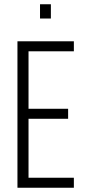

<svg xmlns="http://www.w3.org/2000/svg" viewBox="-20 -882 398 902"><path d="M62 0V-688H327V-641H114V-371H300V-324H114V-47H327V0ZM168 -795V-862H219V-795Z"/></svg>

Font: Saira ExtraCondensed Light
Style: Regular
Weight: 300
Width: 2
Designer: Hector Gatti with collaboration of the Omnibus-Type team
Foundry: Omnibus-Type
Version: Version 1.101